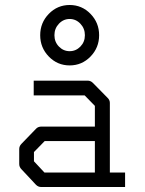

<svg xmlns="http://www.w3.org/2000/svg" viewBox="-20 -799 580 769"><path d="M360 -108V-234H159L116 -190V-153L158 -108ZM420 -108H481V-50H145Q133 -50 124 -59L66 -121Q57 -130 57 -142V-202Q57 -214 66 -223L125 -284Q133 -292 146 -292H360V-375L319 -417H115V-476H331Q343 -476 352 -467L411 -407Q420 -398 420 -387ZM175.5 -743.5Q210 -779 259 -779Q308 -779 342.5 -743.5Q377 -708 377 -658Q377 -608 342.5 -572.5Q308 -537 259 -537Q210 -537 175.5 -572.5Q141 -608 141 -658Q141 -708 175.5 -743.5ZM216 -704Q198 -685 198 -658Q198 -631 216 -612.5Q234 -594 259 -594Q284 -594 302 -612.5Q320 -631 320 -658Q320 -685 302 -704Q284 -723 259 -723Q234 -723 216 -704Z"/></svg>

Font: 3270 Nerd Font
Style: Regular
Weight: 400
Monospace: yes
Version: Version 3.0.1;Nerd Fonts 3.3.0